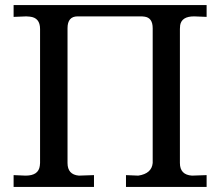

<svg xmlns="http://www.w3.org/2000/svg" viewBox="-20 -742 873 762"><path d="M800 0H480V-47L528 -45H529Q582 -53 586 -95V-630Q586 -672 553 -676L543 -677H288Q248 -677 248 -630V-95Q248 -49 293 -45L353 -47V0H34V-47L81 -45H82Q133 -45 138 -84Q139 -89 139 -95V-627Q139 -672 98 -676Q92 -677 84 -677L35 -675H34V-722H800V-675L751 -677H750Q701 -677 695 -642Q694 -635 694 -627V-95Q694 -48 742 -45L800 -47Z"/></svg>

Font: cwTeXKai
Style: Medium
Weight: 500
Version: Version 1.17